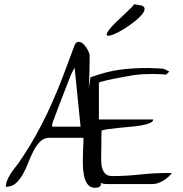

<svg xmlns="http://www.w3.org/2000/svg" viewBox="-20 -895 866 911"><path d="M7.8 -8.8Q7.8 -24.4 14.2 -39.6Q20.5 -54.7 29.3 -68.8Q38.1 -83 48.3 -95.7Q58.6 -108.4 66.4 -119.1Q114.3 -188.5 151.4 -255.4Q188.5 -322.3 219.7 -391.1Q251 -460 278.3 -531.7Q305.7 -603.5 334 -680.7Q337.9 -689.5 342.3 -692.9Q346.7 -696.3 354.5 -696.3Q364.3 -696.3 373.5 -688Q382.8 -679.7 390.1 -668.5Q397.5 -657.2 401.4 -647Q405.3 -636.7 405.3 -633.8V-611.3Q405.3 -595.7 404.8 -573.7Q404.3 -551.8 403.3 -526.4Q402.3 -501 401.4 -476.6L409.2 -528.3Q448.2 -542 481.4 -550.8Q514.6 -559.6 546.4 -564Q578.1 -568.4 610.8 -570.3Q643.6 -572.3 680.7 -572.3Q687.5 -572.3 699.2 -571.8Q710.9 -571.3 722.7 -570.8Q734.4 -570.3 744.1 -569.8Q753.9 -569.3 756.8 -568.4L783.2 -555.7L768.6 -541Q761.7 -542 743.2 -543Q724.6 -543.9 702.6 -543.9Q680.7 -543.9 662.1 -543Q643.6 -542 636.7 -541Q622.1 -540 603 -536.6Q584 -533.2 562.5 -529.3Q541 -525.4 521 -521.5Q501 -517.6 484.9 -513.7Q468.8 -509.8 459 -506.8Q449.2 -503.9 449.2 -502V-328.1H707Q707 -318.4 691.9 -311.5Q676.8 -304.7 652.3 -300.3Q627.9 -295.9 598.6 -293.5Q569.3 -291 542 -288.1Q514.6 -285.2 492.7 -282.2Q470.7 -279.3 461.9 -275.4Q461.9 -269.5 461.4 -258.3Q460.9 -247.1 460.9 -234.4Q460.9 -221.7 460.9 -210V-194.3Q460.9 -177.7 460 -154.8Q459 -131.8 461.9 -110.8Q464.8 -89.8 476.1 -74.7Q487.3 -59.6 512.7 -59.6Q578.1 -59.6 644 -66.9Q710 -74.2 776.4 -74.2H795.9Q789.1 -65.4 778.8 -55.7Q768.6 -45.9 755.4 -38.1Q742.2 -30.3 728.5 -25.9Q714.8 -21.5 702.1 -21.5H488.3Q472.7 -21.5 459 -26.4V-22.5Q459 -12.7 451.2 -8.3Q443.4 -3.9 430.7 -3.9Q408.2 -3.9 395.5 -21Q382.8 -38.1 377.9 -64.5Q373 -90.8 373 -122.1Q373 -153.3 374 -179.7Q375 -206.1 376 -223.6Q377 -241.2 374 -241.2H214.8Q188.5 -241.2 170.9 -223.6Q153.3 -206.1 139.6 -180.2Q126 -154.3 114.7 -124.5Q103.5 -94.7 88.9 -68.8Q74.2 -43 55.7 -25.9Q37.1 -8.8 7.8 -8.8ZM320.3 -547.9Q312.5 -531.2 303.2 -505.9Q293.9 -480.5 283.2 -454.1L262.7 -401.4Q252.9 -375 245.1 -354.5Q237.3 -334 232.4 -320.8Q227.5 -307.6 227.5 -306.6V-293.9H362.3L334 -574.2ZM650.4 -869.1Q666 -864.3 666 -853Q666 -841.8 654.8 -827.6Q643.6 -813.5 624.5 -797.9Q605.5 -782.2 584.5 -768.1Q563.5 -753.9 543 -743.2Q522.5 -732.4 508.3 -728Q494.1 -723.6 488.3 -726.6Q482.4 -729.5 491.2 -744.1Q496.1 -752.9 506.8 -765.1Q517.6 -777.3 530.3 -789.6Q543 -801.8 557.1 -814.9Q571.3 -828.1 583 -839.4Q594.7 -850.6 604 -859.9Q613.3 -869.1 616.2 -875Z"/></svg>

Font: The Girl Next Door
Style: Regular
Weight: 400
Designer: Kimberly Geswein
Foundry: Kimberly Geswein
Version: Version 1.002 2010